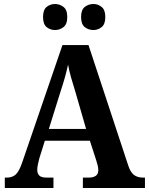

<svg xmlns="http://www.w3.org/2000/svg" viewBox="-20 -939 744 959"><path d="M4 0V-52H15Q40 -52 57 -66Q74 -80 90 -125L292 -714H422L621 -111Q632 -78 649.5 -65Q667 -52 694 -52H704V0H394V-52H425Q445 -52 458 -60.5Q471 -69 471 -89Q471 -101 467.5 -114Q464 -127 461 -137L429 -236H204L177 -150Q174 -138 170 -121Q166 -104 166 -91Q166 -72 176.5 -62Q187 -52 211 -52H247V0ZM224 -295H410L356 -482Q345 -517 335.5 -550Q326 -583 320 -616Q313 -584 304 -552Q295 -520 284 -487ZM447 -789Q422 -789 403.5 -803.5Q385 -818 385 -854Q385 -890 403.5 -904.5Q422 -919 447 -919Q469 -919 487.5 -904.5Q506 -890 506 -854Q506 -818 487.5 -803.5Q469 -789 447 -789ZM255 -789Q231 -789 213 -803.5Q195 -818 195 -854Q195 -890 213 -904.5Q231 -919 255 -919Q278 -919 297 -904.5Q316 -890 316 -854Q316 -818 297 -803.5Q278 -789 255 -789Z"/></svg>

Font: Noto Serif Khmer SemiCondensed
Style: Bold
Weight: 700
Width: 4
Designer: Danh Hong and the Monotype Design Team
Foundry: Monotype Imaging Inc.
Version: Version 2.004; ttfautohint (v1.8.4.7-5d5b)